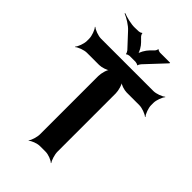

<svg xmlns="http://www.w3.org/2000/svg" viewBox="-281 -1021 1146 1146"><g transform="rotate(45 292.0 -447.5)"><path d="M563 -642V-661C563 -685 577 -722 589 -735L587 -737C574 -725 537 -711 513 -711H71C47 -711 10 -725 -3 -737L-5 -735C7 -722 21 -685 21 -661V-642C21 -618 7 -581 -5 -568L-3 -566C10 -578 47 -592 71 -592H174C194 -592 231 -603 243 -616L241 -618C228 -606 217 -566 217 -542V-50C217 -26 205 11 195 24L196 26C207 14 243 0 267 0H314C338 0 373 14 384 26L386 24C376 11 364 -26 364 -50V-542C364 -566 353 -606 340 -618L338 -616C350 -603 386 -592 406 -592H513C537 -592 574 -578 587 -566L589 -568C577 -581 563 -618 563 -642ZM255 -865 233 -887C229 -890 221 -904 223 -908L219 -909C218 -905 205 -901 200 -901L167 -900C136 -899 91 -911 65 -921L64 -917C89 -907 130 -883 152 -858L231 -773C234 -769 242 -756 240 -753L244 -751C245 -755 260 -759 265 -759H314C319 -759 333 -755 335 -752L338 -753C337 -756 345 -769 348 -772L464 -896V-901H378C374 -901 361 -905 360 -909L356 -907C358 -904 350 -890 346 -887L325 -866C309 -850 288 -815 288 -798H292C292 -815 271 -850 255 -865Z"/></g></svg>

Font: Asimov
Style: EdgeNar
Weight: 500
Designer: Google
Version: Version 2.000980: 2014